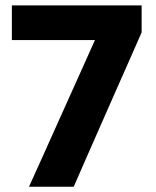

<svg xmlns="http://www.w3.org/2000/svg" viewBox="-20 -708 590 728"><path d="M90 0Q118.5 -63 147 -126.2Q175.5 -189.5 203 -251L290 -444.5Q302.5 -472.5 315 -500.2Q327.5 -528 340 -556H25V-687.5H517V-585Q491.5 -527.5 467.2 -472Q443 -416.5 417 -358.5L359.5 -228Q334.5 -171 309.5 -114.2Q284.5 -57.5 259.5 0Z"/></svg>

Font: Commissioner
Style: Bold
Weight: 700
Designer: Kostas Bartsokas
Foundry: Kostas Bartsokas
Version: Version 1.000; ttfautohint (v1.8.3)